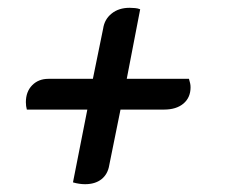

<svg xmlns="http://www.w3.org/2000/svg" viewBox="-20 -482 594 492"><path d="M198 -10Q190.5 -10 182.7 -11.2Q174.8 -12.3 167 -14.7L203.8 -201.2H48.8Q47.5 -205.8 46.9 -210.4Q46.3 -215 46.3 -220.2Q46.3 -247 62.4 -263.5Q78.5 -280 104.2 -280H218L244.3 -408.7Q247.8 -432.7 266.1 -447.3Q284.3 -462 312.2 -462Q318.8 -462 326.1 -461.3Q333.3 -460.7 339.2 -458.2L304.8 -280H464.2Q466.2 -273.3 467.2 -268.7Q468.3 -264 468.3 -258.3Q468.3 -232 450.1 -216.6Q431.8 -201.2 400.3 -201.2H288.8L260 -59Q256.3 -35.7 240.1 -22.8Q223.8 -10 198 -10Z"/></svg>

Font: Sansita Swashed Light
Style: Regular
Weight: 300
Designer: Pablo Cosgaya
Foundry: Omnibus-Type
Version: Version 1.003